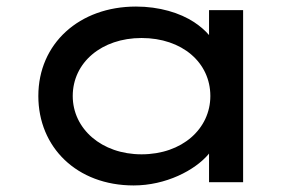

<svg xmlns="http://www.w3.org/2000/svg" viewBox="-20 -556 926 586"><path d="M388 10C486 10 575 -36 617 -86C617 -87 617 -87 618 -87V0H722V-525H618V-449C606 -463 591 -476 573 -488C529 -517 466 -536 395 -536C222 -536 97 -423 97 -263C97 -107 214 10 388 10ZM412 -85C290 -85 202 -163 202 -263C202 -365 290 -440 412 -440C536 -440 622 -365 622 -263C622 -163 536 -85 412 -85Z"/></svg>

Font: Lexend Peta
Style: Regular
Weight: 400
Designer: Bonnie Shaver-Troup, Thomas Jockin
Foundry: Lexend
Version: Version 1.007